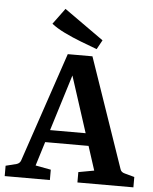

<svg xmlns="http://www.w3.org/2000/svg" viewBox="-58 -823 693 868"><g transform="rotate(5 288.0 -388.5)"><path d="M148 -225H381L401 -169H132ZM515 -77Q519 -63 536 -59L580 -47V0H326V-47L397 -60L246 -527H276L131 -60L201 -47V0H-4V-47L44 -59Q59 -63 64 -77L232 -574H344ZM383 -650 360 -608Q325 -621 286 -636Q247 -651 211 -668.5Q175 -686 151 -705L204 -777Z"/></g></svg>

Font: Yrsa SemiBold
Style: Regular
Weight: 600
Version: Version 2.004